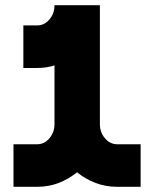

<svg xmlns="http://www.w3.org/2000/svg" viewBox="-20 -720 576 740"><path d="M32 0V-164H123Q151 -164 170.5 -187Q190 -210 190 -242V-468Q160 -458 123 -458H70V-622H123Q151 -622 170.5 -645Q190 -668 190 -700H365V-242Q365 -210 384.5 -187Q404 -164 432 -164H522V0H432Q387 0 348 -15Q309 -30 277 -56Q245 -30 206.5 -15Q168 0 123 0Z"/></svg>

Font: Aoudax Cyrillic
Style: Regular
Weight: 400
Designer: William Zhang
Foundry: William Zhang
Version: Version 1.00 June 4, 2021, initial release